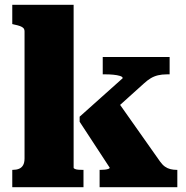

<svg xmlns="http://www.w3.org/2000/svg" viewBox="-20 -778 775 798"><path d="M717 0H394V-72H399Q408 -72 416.5 -73Q425 -74 430.5 -76Q436 -78 436 -81L311 -272V-293L490 -453Q490 -459 478.5 -462.5Q467 -466 451 -467.5Q435 -469 419 -469H407V-541H685V-469H674Q653 -469 636.5 -465Q620 -461 606 -452.5Q592 -444 578 -431L406 -276L456 -375L645 -107Q655 -93 665.5 -85.5Q676 -78 688.5 -75Q701 -72 714 -72H717ZM286 -758V-81Q286 -78 292 -75.5Q298 -73 307 -72.5Q316 -72 323 -72H327V0H31V-72H33Q48 -72 59 -76.5Q70 -81 76 -91.5Q82 -102 82 -120V-647Q82 -656 77.5 -661Q73 -666 63.5 -669.5Q54 -673 39 -676L31 -678V-758Z"/></svg>

Font: Roboto Serif ExtraBold
Style: Regular
Weight: 800
Designer: Greg Gazdowicz
Foundry: Commercial Type
Version: Version 1.008